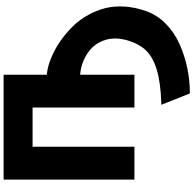

<svg xmlns="http://www.w3.org/2000/svg" viewBox="-24 -716 1038 1029"><g transform="rotate(-90 494.5 -202.0)"><path d="M45.9 0V-701.2H607.9V-469.2Q635.7 -467.8 671.9 -456.1Q704.6 -445.3 738.8 -427.2Q772.9 -409.2 808.6 -382.1Q844.2 -355 874.8 -322.3Q905.3 -289.6 928.7 -247.1Q952.1 -204.6 964.4 -158Q976.6 -111.3 973.4 -54.4Q970.2 2.4 949.2 62Q928.2 122.1 880.4 168.7Q832.5 215.3 771 242.4Q709.5 269.5 643.8 283.2Q578.1 296.9 513.2 296.9H507.8L446.8 144H458Q568.8 140.1 636.7 119.1Q704.6 98.1 739.7 60.5Q774.9 22.9 793 -40Q800.3 -67.4 801.8 -89.8Q804.7 -135.3 788.3 -173.3Q772 -211.4 743.4 -235.8Q714.8 -260.3 679.7 -274.4Q644.5 -288.6 607.9 -291V0H432.1V-545.9H222.2V0Z"/></g></svg>

Font: Hussar Preview
Style: Bold
Weight: 700
Foundry: Cannot Into Space Fonts, PlusOne Fonts
Version: Version 2.29RC2 "Millennial"